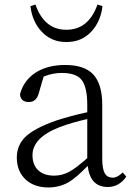

<svg xmlns="http://www.w3.org/2000/svg" viewBox="-20 -811 589 845"><path d="M193 14C226 14 255 6 282 -9C304 -22 332 -46 366 -81C373 -19 403 12 454 12C487 12 515 -3 536 -34L520 -52C505 -37 490 -29 476 -29C461 -29 449 -35 442 -47C434 -60 430 -81 430 -112V-350C430 -412 416 -457 389 -485C363 -512 322 -525 266 -525C162 -525 89 -477 68 -396C70 -373 83 -362 107 -362C130 -362 144 -375 151 -402L172 -474C199 -485 226 -490 251 -490C292 -490 320 -481 337 -462C355 -441 364 -404 364 -350V-317C312 -306 266 -293 226 -280C163 -258 118 -234 91 -208C66 -183 54 -153 54 -117C54 -76 68 -43 95 -19C120 3 153 14 193 14ZM219 -38C190 -38 167 -45 150 -60C132 -76 123 -99 123 -128C123 -179 162 -220 241 -251C278 -265 319 -277 364 -287V-115C331 -86 305 -66 285 -55C264 -44 242 -38 219 -38ZM272 -626C317 -626 353 -641 382 -672C409 -701 426 -739 431 -784L409 -791C383 -717 337 -680 272 -680C207 -680 162 -717 136 -791L114 -784C119 -739 136 -701 163 -672C192 -641 228 -626 272 -626Z"/></svg>

Font: AllPunType Light
Style: Regular
Weight: 300
Version: 1.0